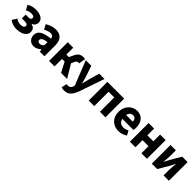

<svg xmlns="http://www.w3.org/2000/svg" viewBox="355 -1958 3601 3601"><g transform="rotate(45 2155.5 -157.0)"><path d="M220 12Q170.4 12 122.9 0.3Q75.3 -11.4 27.5 -46.9L85.6 -139.9Q115.9 -118.7 148 -109.6Q180.1 -100.4 206.1 -100.4Q232.7 -100.4 253.4 -106.9Q274 -113.5 286 -125.9Q298.1 -138.3 298.1 -155.8Q298.1 -181.1 279.5 -192.2Q261 -203.3 221.6 -203.3H142.6V-303.8H212.7Q248 -303.8 265.1 -315.7Q282.3 -327.6 282.3 -349.5Q282.3 -372.2 263.3 -384.2Q244.3 -396.1 208.6 -396.1Q176.7 -396.1 148.3 -388.8Q119.9 -381.4 90.9 -362.6L36.4 -457.2Q77.2 -483.3 122.7 -495.7Q168.1 -508 218.4 -508Q272.2 -508 319.1 -493.3Q366 -478.5 394.7 -447.4Q423.4 -416.2 423.4 -366.9Q423.4 -336.2 404.8 -305.7Q386.1 -275.1 344.6 -262.2V-258.2Q390.7 -247.1 416.5 -219.5Q442.3 -191.8 442.3 -141.4Q442.3 -91.1 410.1 -57.1Q377.8 -23 326.8 -5.5Q275.7 12 220 12Z M665.8 12Q620.5 12 587.2 -8Q554 -27.9 535.7 -61.8Q517.5 -95.7 517.5 -137.6Q517.5 -217.8 583.9 -261.4Q650.4 -305 797.4 -320.5Q795.9 -341.6 787.7 -357.2Q779.4 -372.9 762.5 -381.5Q745.5 -390.1 718.6 -390.1Q687.7 -390.1 655.7 -379Q623.7 -368 587.4 -347.4L535.3 -443.4Q566.8 -462.6 601 -477.4Q635.2 -492.2 671.8 -500.1Q708.4 -508 747.4 -508Q810.6 -508 854.5 -483.5Q898.3 -459 921.3 -409.3Q944.4 -359.6 944.4 -283.3V0H824.2L813.9 -50.6H809.9Q778.2 -23.2 743.1 -5.6Q708.1 12 665.8 12ZM715.2 -103.3Q740.2 -103.3 759.2 -114.1Q778.3 -124.9 797.4 -144.3V-228.2Q745 -221.3 714.7 -210Q684.4 -198.6 671.5 -183.2Q658.6 -167.8 658.6 -149Q658.6 -125.8 674.2 -114.5Q689.7 -103.3 715.2 -103.3Z M1067.7 0V-496.1H1213V-313.4H1279.1L1322.9 -404.1Q1343.5 -446.5 1366.6 -468.7Q1389.7 -491 1417.8 -499.2Q1445.8 -507.4 1481.3 -507.4Q1504 -507.4 1521 -500.1L1498.2 -364.7Q1494.2 -366.7 1489.2 -367.5Q1484.3 -368.3 1479.3 -368.3Q1461.1 -368.3 1446.1 -359.8Q1431 -351.4 1416.5 -318.7L1390.5 -260.2L1545.2 0H1385.9L1282.8 -198.1H1213V0Z M1653.4 194Q1630.7 194 1614.5 191Q1598.3 188 1582.7 182.3L1609.1 73.6Q1620.4 76.6 1627.6 77.4Q1634.8 78.3 1642.2 78.3Q1679 78.3 1699.4 59.9Q1719.9 41.5 1729 13.2L1736.4 -12.7L1545 -496.1H1692.7L1763.6 -282.7Q1774.8 -249.4 1783.9 -214.2Q1793.1 -179 1802.8 -142.1H1806.8Q1815.5 -177.4 1823.8 -212.5Q1832.1 -247.7 1841.3 -282.7L1901.5 -496.1H2042.2L1870 5.4Q1846.5 67.1 1818.6 109.2Q1790.6 151.3 1751.2 172.6Q1711.7 194 1653.4 194Z M2118.7 0V-496.1H2563.2V0H2416.2V-380.8H2265.7V0Z M2915.4 12Q2844.1 12 2786.9 -18.8Q2729.8 -49.6 2696.6 -107.6Q2663.5 -165.7 2663.5 -248.2Q2663.5 -328.8 2697.4 -386.9Q2731.2 -444.9 2784.9 -476.5Q2838.6 -508 2898.2 -508Q2969.2 -508 3016.1 -476.6Q3063.1 -445.2 3086.1 -391.3Q3109.2 -337.4 3109.2 -270Q3109.2 -250.6 3107.1 -232.6Q3105.1 -214.5 3102.6 -203.3H2777.5L2776.4 -304.7H2982.6Q2982.6 -344.3 2963.9 -369.7Q2945.2 -395.2 2901.4 -395.2Q2877.3 -395.2 2854.1 -382.2Q2831 -369.1 2816 -337Q2801 -305 2802.2 -248.2Q2803.3 -191.9 2822.7 -159.9Q2842.2 -127.9 2872.1 -114.6Q2902 -101.3 2935 -101.3Q2963.6 -101.3 2990.4 -109.4Q3017.2 -117.6 3043.4 -133L3091.2 -43.4Q3053.8 -17.1 3006.7 -2.6Q2959.6 12 2915.4 12Z M3210.7 0V-496.1H3357.7V-317.1H3516.6V-496.1H3663.6V0H3516.6V-188.6H3357.7V0Z M3792.6 0V-496H3934.8V-358.4Q3934.8 -320.1 3931 -274.7Q3927.2 -229.3 3922.2 -180.3H3925.6Q3937.9 -206 3954.3 -236.3Q3970.6 -266.7 3981.9 -288.7L4103.1 -496H4246.4V0H4104.1V-138.1Q4104.1 -175.5 4108 -220.9Q4111.9 -266.2 4117.4 -316.2H4113.4Q4101.5 -290.2 4085.7 -259.5Q4069.9 -228.8 4057.6 -206.9L3935.8 0Z"/></g></svg>

Font: Source Sans 3
Style: Regular
Weight: 200
Designer: Paul D. Hunt
Foundry: Adobe
Version: Version 3.046;hotconv 1.0.118;makeotfexe 2.5.65603